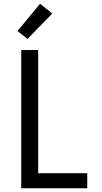

<svg xmlns="http://www.w3.org/2000/svg" viewBox="-20 -1001 540 1021"><path d="M93 0V-735H183V-80H444V0ZM126 -794 73 -836 193 -981 258 -929Z"/></svg>

Font: Iosevka Bendy Medium
Style: Regular
Weight: 500
Monospace: yes
Designer: Belleve Invis
Foundry: Belleve Invis
Version: Version 30.1.2